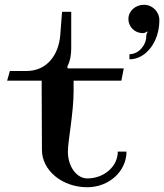

<svg xmlns="http://www.w3.org/2000/svg" viewBox="-20 -781 689 806"><path d="M10 -442.5H155V-399C155 -300.8 156 -196.5 156 -152C156 -65.3 241.3 5 346.5 5C437.6 5 511 -62 511 -144.6H474.5C474.5 -82.4 417.2 -32 346.5 -32C301.5 -32 265 -82.2 265 -144C265 -190 289 -306.6 289 -399V-442.5H489.5L499.5 -494H265L262 -500C275 -526 279 -550.2 279 -579V-731.5H240.5L233 -634C226.3 -549.2 175.9 -483 91.5 -483H21.5ZM519 -701C519 -668.4 545.9 -642 579 -642C586 -642 594 -645 597 -649L600 -647C597 -643 594 -637.1 594 -629C594 -591.5 562.4 -553.5 523.5 -553.5V-532C592.8 -532 649 -605.5 649 -696C649 -731.9 619.9 -761 584 -761C548.1 -761 519 -734.1 519 -701Z"/></svg>

Font: Prida01
Style: Black
Weight: 900
Designer: gluk
Foundry: gluk
Version: Version 00.072